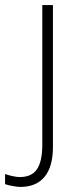

<svg xmlns="http://www.w3.org/2000/svg" viewBox="-71 -520 309 758"><path d="M9 218Q-1 218 -20.5 214.5Q-40 211 -51 207V167Q-40 171 -23 175Q-6 179 7 179Q54 179 75 148Q96 117 96 51V-500H138V60Q138 138 105 178Q72 218 9 218Z"/></svg>

Font: Mulish ExtraLight ExtraLight
Style: Regular
Weight: 250
Version: Version 3.603